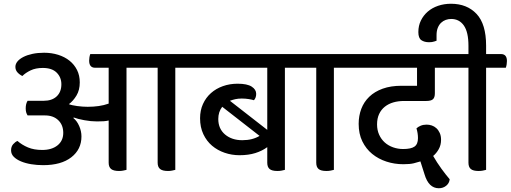

<svg xmlns="http://www.w3.org/2000/svg" viewBox="-20 -900 2721 1023"><path d="M914 -539V5Q906 7 896.5 9Q887 11 875 11Q846 11 833 0.5Q820 -10 820 -33V-539H654V5Q646 7 636 9Q626 11 614 11Q585 11 572 0.5Q559 -10 559 -33V-258Q547 -255 532 -254Q517 -253 497 -253Q465 -253 429.5 -259.5Q394 -266 373 -274L371 -271Q390 -256 402 -228.5Q414 -201 414 -173Q414 -104 360 -62Q306 -20 210 -20Q177 -20 146.5 -25Q116 -30 92 -40Q68 -50 53.5 -64.5Q39 -79 39 -99Q39 -119 50 -131.5Q61 -144 73 -149Q97 -128 129 -114.5Q161 -101 205 -101Q256 -101 286.5 -125.5Q317 -150 317 -192Q317 -234 290.5 -259.5Q264 -285 220 -285H127Q122 -293 119.5 -301.5Q117 -310 117 -323Q117 -347 127 -363H213Q257 -363 282 -386.5Q307 -410 307 -451Q307 -488 282 -513Q257 -538 208 -538Q170 -538 143 -525Q116 -512 99 -495Q83 -503 72.5 -515Q62 -527 62 -544Q62 -559 73 -572.5Q84 -586 104.5 -596.5Q125 -607 153 -613Q181 -619 215 -619Q255 -619 290 -608Q325 -597 350.5 -576.5Q376 -556 390.5 -527Q405 -498 405 -461Q405 -420 387.5 -391Q370 -362 347 -345Q354 -342 365.5 -339.5Q377 -337 391 -335Q405 -333 420 -332Q435 -331 447 -331Q478 -331 506 -335Q534 -339 559 -348V-539H487Q455 -539 455 -577Q455 -585 456.5 -594.5Q458 -604 461 -612H993Q1025 -612 1025 -575Q1025 -567 1023.5 -557Q1022 -547 1019 -539Z M1498 -539V5Q1490 7 1480.5 9Q1471 11 1458 11Q1429 11 1416.5 0.5Q1404 -10 1404 -33V-116Q1377 -96 1340.5 -84.5Q1304 -73 1256 -73Q1215 -73 1177 -86Q1139 -99 1110 -123.5Q1081 -148 1063.5 -185Q1046 -222 1046 -270Q1046 -312 1061.5 -346Q1077 -380 1104 -404Q1131 -428 1167.5 -441Q1204 -454 1246 -454Q1297 -454 1321 -438.5Q1345 -423 1345 -400Q1345 -379 1333 -366Q1324 -369 1306 -372Q1288 -375 1268 -375Q1249 -375 1233.5 -371.5Q1218 -368 1205 -363L1404 -208V-539H996Q964 -539 964 -577Q964 -585 965.5 -594.5Q967 -604 970 -612H1577Q1609 -612 1609 -575Q1609 -567 1607.5 -557Q1606 -547 1603 -539ZM1271 -153Q1299 -153 1322 -159Q1345 -165 1363 -176L1164 -331Q1143 -304 1143 -266Q1143 -214 1179 -183.5Q1215 -153 1271 -153Z M1759 -539V5Q1751 7 1741.5 9Q1732 11 1719 11Q1690 11 1677.5 0.5Q1665 -10 1665 -33V-539H1581Q1549 -539 1549 -577Q1549 -585 1550.5 -594.5Q1552 -604 1555 -612H1838Q1870 -612 1870 -575Q1870 -567 1868.5 -557Q1867 -547 1864 -539Z M2297 -539V-403Q2297 -380 2286.5 -371Q2276 -362 2251 -362H2133Q2102 -362 2076 -354.5Q2050 -347 2030.5 -331.5Q2011 -316 2000 -292.5Q1989 -269 1989 -237Q1989 -207 2000 -182.5Q2011 -158 2030 -141Q2049 -124 2074.5 -115Q2100 -106 2128 -106Q2170 -106 2188.5 -119Q2207 -132 2207 -164Q2207 -190 2199 -216Q2207 -224 2221 -230Q2235 -236 2253 -236Q2267 -236 2280.5 -231.5Q2294 -227 2305 -217Q2316 -207 2323 -191.5Q2330 -176 2330 -155Q2330 -127 2317.5 -105Q2305 -83 2288 -69Q2308 -34 2332 -1Q2356 32 2376 55Q2374 76 2357.5 89.5Q2341 103 2318 103Q2264 103 2242 29L2220 -40Q2205 -35 2184.5 -30Q2164 -25 2129 -25Q2082 -25 2039 -39Q1996 -53 1963 -80Q1930 -107 1910.5 -147Q1891 -187 1891 -240Q1891 -283 1905 -320Q1919 -357 1947.5 -384.5Q1976 -412 2019 -427.5Q2062 -443 2119 -443H2202V-539H1841Q1809 -539 1809 -577Q1809 -585 1810.5 -594.5Q1812 -604 1815 -612H2390Q2422 -612 2422 -575Q2422 -567 2420.5 -557Q2419 -547 2416 -539Z M2570 -539V5Q2562 7 2552.5 9Q2543 11 2530 11Q2501 11 2488.5 0.5Q2476 -10 2476 -33V-539H2392Q2360 -539 2360 -577Q2360 -585 2361.5 -594.5Q2363 -604 2366 -612H2476V-656Q2476 -729 2451.5 -764Q2427 -799 2384 -799Q2369 -799 2355 -794Q2341 -789 2330 -778.5Q2319 -768 2312.5 -751.5Q2306 -735 2306 -713V-683Q2300 -681 2294 -679Q2289 -677 2281.5 -676Q2274 -675 2266 -675Q2241 -675 2225 -686Q2209 -697 2209 -729Q2209 -763 2222.5 -790.5Q2236 -818 2259 -838Q2282 -858 2314 -869Q2346 -880 2383 -880Q2468 -880 2519 -826Q2570 -772 2570 -657V-612H2649Q2681 -612 2681 -575Q2681 -567 2679.5 -557Q2678 -547 2675 -539Z"/></svg>

Font: Baloo 2 Medium
Style: Regular
Weight: 500
Designer: Sarang Kulkarni and Ek Type
Foundry: Ek Type
Version: Version 1.640;hotconv 1.0.111;makeotfexe 2.5.65597; ttfautoh